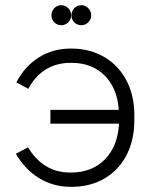

<svg xmlns="http://www.w3.org/2000/svg" viewBox="-20 -713 588 739"><path d="M293 -616C314 -616 331 -633 331 -654C331 -675 314 -693 293 -693C271 -693 255 -675 255 -654C255 -633 271 -616 293 -616ZM216 -616C237 -616 254 -633 254 -654C254 -675 237 -693 216 -693C194 -693 178 -675 178 -654C178 -633 194 -616 216 -616ZM257 6C400 6 497 -97 497 -248V-272C497 -423 397 -526 256 -526H250C162 -526 86 -479 43 -396L89 -371C124 -437 180 -471 250 -471H258C361 -471 431 -399 437 -290H174V-237H438C433 -124 362 -49 256 -49H248C181 -49 125 -83 88 -146L41 -121C88 -40 164 6 250 6Z"/></svg>

Font: Fixel Text Light
Style: Regular
Weight: 300
Width: 4
Designer: AlfaBravo + MacPaw
Foundry: Kyrylo Tkachov, Marchela Mozhyna, Serhii Makarenko, Maria Weinstein, Zakhar Kryvoshyya
Version: Version 1.211